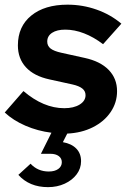

<svg xmlns="http://www.w3.org/2000/svg" viewBox="-39 -550 547 806"><path d="M162.5 235.6Q84.4 235.6 38 184.1L89.3 137.3Q119.8 170 165.8 170Q190.7 170 205.6 159.3Q220.5 148.6 220.5 130.9Q220.5 114.8 207.6 105.2Q194.6 95.6 172.5 95.6H132.8L176.9 7.2Q119.1 -0.1 67.8 -22.3Q16.5 -44.5 -19.1 -77.7L59.4 -167.7Q143.7 -95.8 230.7 -95.8Q270.7 -95.8 295.4 -111.1Q320.1 -126.4 320.1 -150.4Q320.1 -167.7 306.4 -178.5Q292.8 -189.3 265 -195.5L168.5 -216.7Q103.8 -230.7 69.9 -267.5Q36.1 -304.2 36.1 -359.5Q36.1 -439 92.4 -484.7Q148.6 -530.4 244.3 -530.4Q307.9 -530.4 366.4 -509.7Q425 -489.1 470.5 -450.6L393.7 -364.5Q354.4 -394.4 314 -410Q273.7 -425.6 235 -425.6Q200 -425.6 179.7 -412.3Q159.3 -398.9 159.3 -375.4Q159.3 -357.4 173.3 -346.3Q187.2 -335.3 219.5 -328.3L316 -307Q382 -292.8 417.2 -256.6Q452.4 -220.4 452.4 -167.3Q452.4 -119 425.3 -79.3Q398.3 -39.6 350.8 -15.8Q303.4 8 243.3 10.8L224.9 46.8Q261.1 53.1 281.2 73.7Q301.3 94.2 301.3 126.7Q301.3 157 282.8 181.8Q264.2 206.6 232.6 221.1Q201.1 235.6 162.5 235.6Z"/></svg>

Font: Red Hat Display VF
Style: Italic
Weight: 300
Italic angle: -12°
Designer: Pentagram, MCKL
Foundry: Pentagram, MCKL
Version: Version 1.010